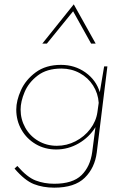

<svg xmlns="http://www.w3.org/2000/svg" viewBox="-20 -684 586 885"><path d="M475 -378 426 19Q417 90 370.5 135.5Q324 181 230 181Q178 181 136 164.5Q94 148 47 93L60 81Q105 133 144.5 148Q184 163 230 163Q315 163 355.5 123.5Q396 84 405 17L420 -98Q391 -51 342.5 -23Q294 5 239 5Q187 5 145 -19.5Q103 -44 79 -86Q55 -128 55 -179Q55 -220 76.5 -268Q98 -316 144.5 -350.5Q191 -385 261 -385Q325 -385 374 -350Q423 -315 440 -259L460 -378ZM435 -210Q432 -254 409 -290Q386 -326 347.5 -347Q309 -368 263 -368Q196 -368 154 -336Q112 -304 93.5 -260Q75 -216 75 -179Q75 -134 96.5 -95.5Q118 -57 156.5 -34.5Q195 -12 242 -12Q288 -12 328.5 -33Q369 -54 396 -89.5Q423 -125 429 -167ZM400 -483 317 -632 196 -483H175L320 -664L421 -483Z"/></svg>

Font: Josefin Sans Thin
Style: Italic
Weight: 200
Italic angle: -7°
Designer: Santiago Orozco
Foundry: Typemade
Version: Version 2.000